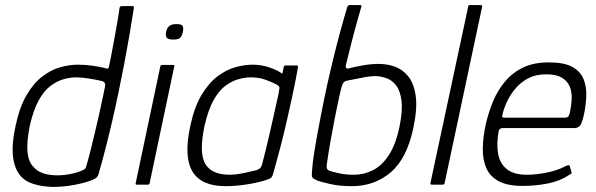

<svg xmlns="http://www.w3.org/2000/svg" viewBox="-20 -728 2351 757"><path d="M41 -230Q57 -306 85 -353.5Q113 -401 147.5 -427Q182 -453 218 -463Q254 -473 287 -473Q317 -473 344 -469Q371 -465 388 -461Q400 -457 404 -457.5Q408 -458 410 -467Q414 -485 419 -511.5Q424 -538 429.5 -568Q435 -598 440 -626Q445 -654 448 -673Q451 -692 451 -695Q452 -701 454.5 -702.5Q457 -704 460 -704H502Q505 -704 506.5 -703Q508 -702 508 -698Q500 -646 490.5 -590.5Q481 -535 470 -477.5Q459 -420 447 -362.5Q435 -305 422 -249Q409 -193 395.5 -140.5Q382 -88 368 -40Q366 -34 361.5 -29Q357 -24 343 -18Q315 -7 273 1Q231 9 188 9Q147 8 112.5 -2.5Q78 -13 59 -37Q36 -65 31 -113.5Q26 -162 41 -230ZM97 -230Q84 -164 89 -124.5Q94 -85 115 -67Q133 -47 166 -40.5Q199 -34 236 -38.5Q273 -43 302 -55Q309 -58 313.5 -61Q318 -64 319 -69Q327 -95 336 -131Q345 -167 354.5 -206.5Q364 -246 372 -282.5Q380 -319 386 -347Q392 -375 394 -387Q396 -397 392.5 -401.5Q389 -406 384 -408Q359 -414 330 -418.5Q301 -423 279 -423Q258 -423 232 -416Q206 -409 180 -390Q154 -371 132.5 -332Q111 -293 97 -230Z M701 -603Q698 -587 691 -579.5Q684 -572 663 -572Q643 -572 637.5 -579.5Q632 -587 635 -603Q638 -617 647 -625Q656 -633 676 -633Q697 -633 700.5 -625Q704 -617 701 -603ZM570 -6Q569 0 564 0H519Q513 0 515 -6L612 -466Q614 -472 619 -472H664Q665 -472 667 -470.5Q669 -469 667 -466Z M869 6Q774 6 739 -51.5Q704 -109 730 -230Q746 -306 774.5 -353.5Q803 -401 837.5 -427Q872 -453 908 -463Q944 -473 977 -473Q1012 -473 1045.5 -461Q1079 -449 1093 -437L1099 -465Q1100 -468 1102 -469Q1104 -470 1106 -470H1149Q1155 -470 1155 -464Q1152 -446 1146 -414.5Q1140 -383 1131 -342Q1122 -301 1111 -252.5Q1100 -204 1086 -150Q1072 -96 1056 -40Q1054 -34 1050.5 -29Q1047 -24 1034 -20Q1003 -9 957 -1.5Q911 6 869 6ZM887 -39Q905 -39 927 -43Q949 -47 967 -51.5Q985 -56 991 -57Q997 -59 1003.5 -63.5Q1010 -68 1013 -79Q1020 -104 1028 -137.5Q1036 -171 1044.5 -207.5Q1053 -244 1060.5 -278.5Q1068 -313 1074 -339Q1080 -365 1081 -376Q1083 -382 1080.5 -386.5Q1078 -391 1070 -395Q1051 -405 1026 -414Q1001 -423 968 -423Q947 -423 921 -416Q895 -409 869 -390Q843 -371 821.5 -332Q800 -293 786 -230Q764 -124 789.5 -81.5Q815 -39 887 -39Z M1367 6Q1317 6 1279.5 -3Q1242 -12 1234 -15Q1222 -20 1216 -24Q1210 -28 1209.5 -36.5Q1209 -45 1211 -63Q1212 -81 1217.5 -117.5Q1223 -154 1231 -198Q1239 -242 1247 -282Q1267 -386 1293.5 -494.5Q1320 -603 1349 -700Q1350 -703 1352.5 -705.5Q1355 -708 1360 -708H1398Q1406 -708 1405.5 -704.5Q1405 -701 1403 -696Q1399 -681 1391.5 -655.5Q1384 -630 1376.5 -601Q1369 -572 1362 -545Q1355 -518 1350.5 -498.5Q1346 -479 1344 -473Q1342 -463 1345.5 -459.5Q1349 -456 1358 -459Q1376 -464 1409 -470Q1442 -476 1474 -476Q1507 -476 1537.5 -465Q1568 -454 1590 -426.5Q1612 -399 1619 -350Q1626 -301 1610 -225Q1585 -104 1521 -49Q1457 6 1367 6ZM1375 -39Q1414 -39 1449.5 -56.5Q1485 -74 1512.5 -115.5Q1540 -157 1555 -228Q1568 -292 1563 -331Q1558 -370 1542 -391Q1526 -412 1503 -420Q1480 -428 1457 -428Q1443 -428 1420 -424Q1397 -420 1376.5 -415.5Q1356 -411 1348 -410Q1342 -409 1337 -405Q1332 -401 1329 -392Q1324 -377 1316.5 -342.5Q1309 -308 1300 -262.5Q1291 -217 1282.5 -168.5Q1274 -120 1268 -77Q1267 -67 1269.5 -62.5Q1272 -58 1278 -55Q1293 -50 1318 -44.5Q1343 -39 1375 -39Z M1677 -6 1826 -702Q1826 -708 1832 -708H1875Q1882 -708 1881 -702L1733 -6Q1732 0 1725 0H1682Q1676 0 1677 -6Z M1895 -237Q1906 -285 1924 -328.5Q1942 -372 1971.5 -407Q2001 -442 2043 -462Q2085 -482 2144 -482Q2205 -482 2237 -464Q2269 -446 2281 -415.5Q2293 -385 2291.5 -348.5Q2290 -312 2282 -275Q2274 -239 2265.5 -231Q2257 -223 2244 -223H1960Q1958 -223 1953 -221Q1948 -219 1946 -210Q1937 -160 1944 -121.5Q1951 -83 1978.5 -61Q2006 -39 2057 -39Q2093 -39 2135.5 -47.5Q2178 -56 2208 -72Q2213 -75 2219 -76.5Q2225 -78 2227 -71L2233 -50Q2235 -46 2233 -44Q2231 -42 2225 -39Q2188 -14 2139.5 -4.5Q2091 5 2041 5Q1981 5 1946.5 -13.5Q1912 -32 1897.5 -65Q1883 -98 1883.5 -142Q1884 -186 1895 -237ZM2227 -284Q2233 -313 2234 -340Q2235 -367 2225.5 -388.5Q2216 -410 2194 -422.5Q2172 -435 2133 -435Q2094 -435 2065 -420.5Q2036 -406 2015 -382Q1994 -358 1981 -331.5Q1968 -305 1962 -280Q1959 -271 1960 -267.5Q1961 -264 1969 -264Q2028 -264 2086.5 -264Q2145 -264 2205 -264Q2215 -264 2219.5 -267.5Q2224 -271 2227 -284Z"/></svg>

Font: Glory Thin Light
Style: Italic
Weight: 300
Italic angle: -12°
Version: Version 1.011